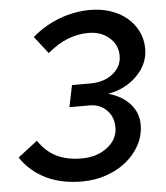

<svg xmlns="http://www.w3.org/2000/svg" viewBox="-52 -754 699 810"><g transform="rotate(-5 297.5 -349.0)"><path d="M530 -208Q530 -162 509 -122.5Q488 -83 452 -53.5Q416 -24 367.5 -7Q319 10 263 10Q176 10 110.5 -22Q45 -54 5 -114L88 -178Q119 -131 163.5 -109Q208 -87 270 -87Q335 -87 379 -121Q423 -155 423 -205Q423 -250 394.5 -278.5Q366 -307 322 -307H237L256 -399H333Q392 -399 429.5 -429Q467 -459 467 -505Q467 -551 432 -581.5Q397 -612 344 -612Q298 -612 255.5 -595Q213 -578 170 -542L113 -615Q167 -661 230.5 -684.5Q294 -708 359 -708Q406 -708 446 -694.5Q486 -681 515 -656.5Q544 -632 560.5 -598.5Q577 -565 577 -525Q577 -461 528 -411.5Q479 -362 405 -349Q463 -333 496.5 -295.5Q530 -258 530 -208Z"/></g></svg>

Font: Red Hat Text Medium
Style: Italic
Weight: 500
Italic angle: -12°
Designer: Pentagram / MCKL
Foundry: Pentagram / MCKL
Version: Version 1.003; Red Hat Text Medium Italic